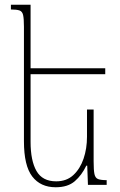

<svg xmlns="http://www.w3.org/2000/svg" viewBox="-20 -780 505 810"><path d="M375 -318V-99Q375 -62 378.5 -45.5Q382 -29 394 -24.5Q406 -20 430 -20V0H351L348 -81H344Q325 -41 295.5 -15.5Q266 10 215 10Q151 10 116 -35.5Q81 -81 81 -184V-667Q81 -701 77.5 -716.5Q74 -732 62 -736Q50 -740 26 -740V-760H109V-492H424V-467H109V-182Q109 -102 134 -58.5Q159 -15 217 -15Q261 -15 289.5 -41.5Q318 -68 332.5 -110.5Q347 -153 347 -203V-318Z"/></svg>

Font: Noto Serif Armenian Condensed Thin
Style: Regular
Weight: 100
Width: 3
Designer: Monotype Design Team
Foundry: Monotype Imaging Inc.
Version: Version 2.008; ttfautohint (v1.8.4.7-5d5b)